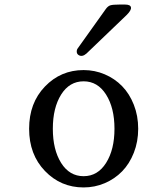

<svg xmlns="http://www.w3.org/2000/svg" viewBox="-20 -820 740 850"><path d="M350.1 9.8Q249 9.8 179 -63Q108.9 -135.7 108.9 -250Q108.9 -364.3 179 -437Q249 -509.8 350.1 -509.8Q399.4 -509.8 443.6 -491Q487.8 -472.2 520.5 -438.7Q553.2 -405.3 572.5 -356.2Q591.8 -307.1 591.8 -250Q591.8 -192.9 572.5 -143.8Q553.2 -94.7 520.5 -61.3Q487.8 -27.8 443.6 -9Q399.4 9.8 350.1 9.8ZM250.7 -401.4Q213.9 -342.8 213.9 -250Q213.9 -157.2 250.7 -98.6Q287.6 -40 350.1 -40Q412.6 -40 449.7 -98.9Q486.8 -157.7 486.8 -250Q486.8 -342.3 449.7 -401.1Q412.6 -460 350.1 -460Q287.6 -460 250.7 -401.4ZM324.2 -606Q319.3 -599.6 319.8 -590.3Q320.3 -581.1 328.1 -576.2Q343.8 -566.4 362.8 -583L540 -752.9Q562 -774.4 559.8 -787.1Q557.6 -799.8 534.2 -799.8H506.8Q480.5 -799.8 469.2 -796.6Q458 -793.5 448.2 -779.8Z"/></svg>

Font: Director
Style: Regular
Weight: 400
Designer: Ange Degheest & May Jolivet & Justine Herbel
Foundry: Velvetyne Type Foundry
Version: Version 1.000;FEAKit 1.0